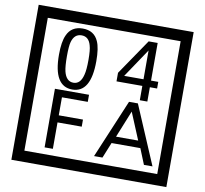

<svg xmlns="http://www.w3.org/2000/svg" viewBox="-106 -1075 1366 1281"><g transform="rotate(10 577.5 -435.0)"><path d="M1103 90H53V-960H1103ZM1028 15V-885H128V15ZM497 -656Q497 -442 371 -442Q244 -442 244 -656Q244 -744 265 -789Q294 -855 371 -855Q448 -855 477 -789Q497 -745 497 -656ZM444 -656Q444 -723 435 -752Q420 -809 371 -809Q322 -809 306 -752Q298 -723 298 -656Q298 -587 306 -553Q322 -488 371 -488Q419 -488 435 -554Q444 -587 444 -656ZM928 -547H879V-450H828V-547H653V-605L818 -847H879V-592H928ZM828 -592V-787L697 -592ZM488 -379H313V-257H477V-209H313V-30H257V-427H488ZM988 -30H930L887 -136H692L649 -30H592L759 -427H819ZM864 -183 788 -366 714 -183Z"/></g></svg>

Font: Unicode BMP Fallback SIL
Style: Regular
Weight: 400
Foundry: NRSI, SIL International
Version: Version 5.1 Based on Unicode 5.1